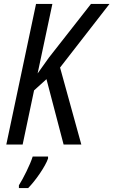

<svg xmlns="http://www.w3.org/2000/svg" viewBox="-20 -734 576 975"><path d="M12 0H95L153 -275L216 -332L303 0H393L285 -391L536 -714H442L228 -441L171 -361L246 -714H163ZM76 207V221H123C160 184 211 110 224 71V61H146C133 103 97 174 76 207Z"/></svg>

Font: Noto Sans Condensed
Style: Italic
Weight: 400
Width: 3
Italic angle: -12°
Designer: Monotype Design Team
Foundry: Monotype Imaging Inc.
Version: Version 2.013